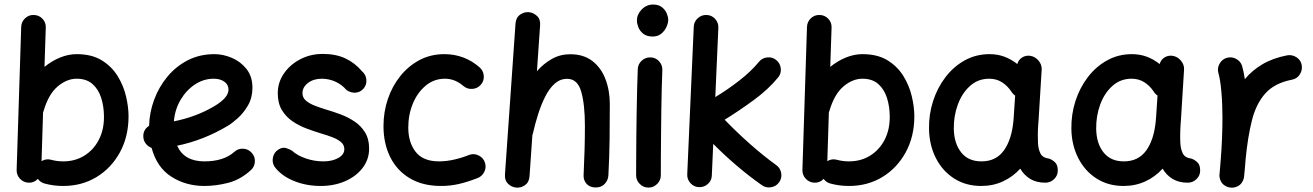

<svg xmlns="http://www.w3.org/2000/svg" viewBox="-20 -787 5895 862"><path d="M132.3 -719.7Q155.3 -719.2 170.9 -702.6Q186.5 -686 185.5 -663.1L179.7 -486.8Q212.9 -513.7 250 -528.8Q287.1 -543.9 324.2 -543.9Q391.6 -543.9 436.5 -516.4Q481.4 -488.8 508.1 -445.6Q534.7 -402.3 545.9 -354.2Q557.1 -306.2 557.1 -265.1Q557.1 -174.3 518.6 -103.5Q480 -32.7 413.8 7.6Q347.7 47.9 263.7 47.9Q220.2 47.9 180.7 37.1Q161.6 32.2 149.9 16.1Q132.8 34.2 108.4 33.2Q85.4 32.2 69.8 15.6Q54.2 -1 54.7 -23.9L75.2 -666.5Q76.2 -689.5 92.8 -705.1Q109.4 -720.7 132.3 -719.7ZM209 -69.8Q235.4 -62.5 263.7 -62.5Q316.9 -62.5 358.2 -87.9Q399.4 -113.3 423.1 -158.2Q446.8 -203.1 446.8 -261.7Q446.8 -309.1 434.1 -348.1Q421.4 -387.2 394.5 -410.4Q367.7 -433.6 324.2 -433.6Q280.3 -433.6 239.3 -399.2Q198.2 -364.7 176.3 -290.5Q175.3 -286.1 173.3 -281.7L166.5 -63.5Q186.5 -75.7 209 -69.8Z M1106 -22.9Q1059.6 19.5 1004.9 33.7Q950.2 47.9 897.5 47.9Q814.9 47.9 749.8 6.6Q684.6 -34.7 660.6 -123Q645.5 -128.4 635 -141.6Q624.5 -154.8 623.5 -171.9Q621.6 -204.6 649.4 -222.2Q650.9 -281.7 671.9 -338.9Q692.9 -396 731.2 -442.4Q769.5 -488.8 823 -516.4Q876.5 -543.9 942.9 -543.9Q981.4 -543.9 1020.8 -527.3Q1060.1 -510.7 1086.7 -477.3Q1113.3 -443.8 1113.3 -393.1Q1113.3 -348.1 1093.3 -313.7Q1073.2 -279.3 1047.1 -256.1Q1021 -232.9 1002.9 -222.2Q894 -157.2 775.4 -132.8Q806.6 -62.5 897.5 -62.5Q984.4 -62.5 1031.7 -105Q1048.8 -120.6 1071.8 -119.4Q1094.7 -118.2 1109.9 -101.1Q1125.5 -84.5 1124.3 -61.3Q1123 -38.1 1106 -22.9ZM939.9 -433.6Q894.5 -433.6 855.5 -408Q816.4 -382.3 790.8 -338.9Q765.1 -295.4 760.7 -242.2Q810.1 -252 855.7 -269Q901.4 -286.1 941.9 -310.1Q1005.9 -348.1 1005.9 -384.3Q1005.9 -407.2 987.1 -420.4Q968.3 -433.6 939.9 -433.6Z M1612.8 -390.1Q1598.6 -373 1577.1 -371.1Q1555.7 -369.1 1535.6 -382.8Q1515.1 -407.2 1485.8 -420.4Q1456.5 -433.6 1424.8 -433.6Q1387.7 -433.6 1362.8 -414.6Q1337.9 -395.5 1337.9 -368.7Q1337.9 -348.6 1353.5 -335.2Q1369.1 -321.8 1394 -312.3Q1418.9 -302.7 1446.3 -294.4Q1476.6 -285.6 1509.8 -273.2Q1543 -260.7 1571.8 -241.5Q1600.6 -222.2 1618.9 -192.6Q1637.2 -163.1 1637.2 -119.6Q1637.2 -71.8 1608.4 -33.7Q1579.6 4.4 1530.3 26.1Q1481 47.9 1419.4 47.9Q1354.5 47.9 1298.8 25.1Q1243.2 2.4 1212.9 -38.1Q1200.7 -57.1 1205.3 -79.8Q1210 -102.5 1228.5 -114.7Q1247.1 -127.4 1264.2 -122.3Q1281.2 -117.2 1293 -108.9Q1314 -89.4 1352.3 -75.9Q1390.6 -62.5 1432.1 -62.5Q1471.2 -62.5 1498.5 -77.6Q1525.9 -92.8 1525.9 -117.2Q1525.9 -136.7 1510.7 -149.4Q1495.6 -162.1 1471.7 -171.1Q1447.8 -180.2 1420.9 -188Q1390.6 -197.3 1356.9 -209.7Q1323.2 -222.2 1293.7 -242.2Q1264.2 -262.2 1245.6 -292.7Q1227.1 -323.2 1227.1 -368.7Q1227.1 -417 1254.6 -457Q1282.2 -497.1 1328.1 -521Q1374 -544.9 1428.7 -544.9Q1487.8 -544.9 1530.5 -524.9Q1573.2 -504.9 1605 -467.3Q1622.6 -452.6 1624.8 -429.9Q1627 -407.2 1612.8 -390.1Z M2138.7 -406.7Q2124 -389.6 2100.8 -387.9Q2077.6 -386.2 2060.5 -400.9Q2022.9 -433.6 1977.5 -433.6Q1928.7 -433.6 1891.6 -402.8Q1854.5 -372.1 1833.7 -322.3Q1813 -272.5 1813 -214.4Q1813 -147.9 1846.2 -105.2Q1879.4 -62.5 1951.2 -62.5Q1984.9 -62.5 2021.2 -71Q2057.6 -79.6 2088.4 -92.3Q2110.4 -99.1 2130.9 -88.1Q2151.4 -77.1 2157.7 -55.2Q2164.1 -33.2 2153.1 -13.2Q2142.1 6.8 2120.6 13.7Q2078.1 30.3 2039.8 39.1Q2001.5 47.9 1960 47.9Q1877 47.9 1819.1 12.9Q1761.2 -22 1731.4 -82.8Q1701.7 -143.6 1701.7 -220.7Q1701.7 -284.7 1721.4 -342.8Q1741.2 -400.9 1777.6 -446Q1814 -491.2 1864 -517.6Q1914.1 -543.9 1974.6 -543.9Q2020.5 -543.9 2060.3 -528.8Q2100.1 -513.7 2132.8 -484.9Q2149.9 -470.2 2151.9 -447Q2153.8 -423.8 2138.7 -406.7Z M2297.4 55.2Q2276.9 53.2 2261 38.1Q2245.1 22.9 2247.1 -3.9L2294.4 -680.7Q2296.4 -708 2314.7 -720.9Q2333 -733.9 2354 -732.4Q2374.5 -730.5 2390.9 -715.3Q2407.2 -700.2 2404.8 -672.9L2390.6 -467.3Q2420.4 -501.5 2457.8 -522.5Q2495.1 -543.5 2540 -543.5Q2600.1 -543.5 2639.4 -513.2Q2678.7 -482.9 2698.2 -431.9Q2717.8 -380.9 2717.8 -319.3Q2717.8 -241.7 2716.8 -161.6Q2715.8 -81.5 2711.4 0.5Q2710.4 21 2695.6 37.8Q2680.7 54.7 2654.8 54.7Q2627.9 54.7 2613.5 38.3Q2599.1 22 2600.1 0.5Q2603 -61.5 2604.5 -115.5Q2606 -169.4 2606 -220.7Q2606 -318.4 2589.4 -375.7Q2572.8 -433.1 2526.4 -433.1Q2495.1 -433.1 2470.9 -411.9Q2446.8 -390.6 2428.5 -354.7Q2410.2 -318.8 2396.2 -275.1Q2382.3 -231.4 2372.1 -186Q2371.6 -182.6 2370.1 -179.7L2357.4 3.9Q2355.5 31.2 2337.2 44.2Q2318.8 57.1 2297.4 55.2Z M2839.4 -694.8Q2839.4 -722.2 2860.8 -744.4Q2882.3 -766.6 2912.6 -766.6Q2937 -766.6 2951.9 -754.6Q2966.8 -742.7 2973.4 -726.8Q2980 -710.9 2980 -698.2Q2980 -683.1 2971.9 -665.5Q2963.9 -647.9 2948.5 -635.5Q2933.1 -623 2910.2 -623Q2883.3 -623 2867.7 -635.7Q2852.1 -648.4 2845.7 -665.3Q2839.4 -682.1 2839.4 -694.8ZM2900.9 -529.3Q2923.8 -528.8 2939.2 -511.7Q2954.6 -494.6 2953.6 -471.7Q2952.1 -438 2950.9 -389.6Q2949.7 -341.3 2949 -286.6Q2948.2 -231.9 2947.8 -177.7Q2947.3 -123.5 2947 -77.1Q2946.8 -30.8 2946.8 0Q2946.8 22.5 2930.4 38.8Q2914.1 55.2 2891.1 55.2Q2868.7 55.2 2852.3 38.8Q2835.9 22.5 2835.9 0Q2835.9 -30.8 2836.2 -77.4Q2836.4 -124 2836.9 -178.5Q2837.4 -232.9 2838.4 -288.1Q2839.4 -343.3 2840.6 -392.3Q2841.8 -441.4 2843.3 -476.6Q2844.2 -499.5 2861.3 -514.9Q2878.4 -530.3 2900.9 -529.3Z M3478 31.2Q3464.8 49.8 3441.9 53.7Q3418.9 57.6 3400.4 44.4Q3342.3 3.4 3287.1 -43.7Q3231.9 -90.8 3182.1 -141.1L3175.8 0.5Q3175.3 23.4 3158.2 38.8Q3141.1 54.2 3118.2 53.2Q3095.2 52.2 3079.8 35.2Q3064.5 18.1 3065.4 -4.4L3094.7 -667Q3095.7 -689.9 3112.8 -705.3Q3129.9 -720.7 3152.3 -719.7Q3175.3 -719.2 3190.7 -702.1Q3206.1 -685.1 3205.1 -662.1L3191.4 -351.1Q3247.1 -384.8 3299.8 -425.8Q3352.5 -466.8 3387.2 -509.3Q3401.4 -526.9 3424.8 -529.3Q3448.2 -531.7 3465.3 -517.1Q3482.9 -502.9 3485.4 -479.5Q3487.8 -456.1 3473.1 -439Q3429.7 -385.7 3363.3 -337.2Q3296.9 -288.6 3233.4 -249.5Q3287.6 -193.4 3347.2 -140.6Q3406.7 -87.9 3464.8 -45.9Q3483.4 -32.7 3487.3 -10Q3491.2 12.7 3478 31.2Z M3660.2 -719.7Q3683.1 -719.2 3698.7 -702.6Q3714.4 -686 3713.4 -663.1L3707.5 -486.8Q3740.7 -513.7 3777.8 -528.8Q3814.9 -543.9 3852.1 -543.9Q3919.4 -543.9 3964.4 -516.4Q4009.3 -488.8 4035.9 -445.6Q4062.5 -402.3 4073.7 -354.2Q4085 -306.2 4085 -265.1Q4085 -174.3 4046.4 -103.5Q4007.8 -32.7 3941.7 7.6Q3875.5 47.9 3791.5 47.9Q3748 47.9 3708.5 37.1Q3689.5 32.2 3677.7 16.1Q3660.6 34.2 3636.2 33.2Q3613.3 32.2 3597.7 15.6Q3582 -1 3582.5 -23.9L3603 -666.5Q3604 -689.5 3620.6 -705.1Q3637.2 -720.7 3660.2 -719.7ZM3736.8 -69.8Q3763.2 -62.5 3791.5 -62.5Q3844.7 -62.5 3886 -87.9Q3927.2 -113.3 3950.9 -158.2Q3974.6 -203.1 3974.6 -261.7Q3974.6 -309.1 3961.9 -348.1Q3949.2 -387.2 3922.4 -410.4Q3895.5 -433.6 3852.1 -433.6Q3808.1 -433.6 3767.1 -399.2Q3726.1 -364.7 3704.1 -290.5Q3703.1 -286.1 3701.2 -281.7L3694.3 -63.5Q3714.4 -75.7 3736.8 -69.8Z M4673.3 33.2Q4633.3 33.2 4605.5 16.4Q4577.6 -0.5 4560.5 -29.8Q4527.3 6.8 4482.9 27.3Q4438.5 47.9 4385.3 47.9Q4315.9 47.9 4263.4 14.2Q4210.9 -19.5 4181.4 -77.9Q4151.9 -136.2 4150.9 -209Q4149.9 -273.4 4169.2 -333.3Q4188.5 -393.1 4224.9 -440.7Q4261.2 -488.3 4311.5 -516.1Q4361.8 -543.9 4422.4 -543.9Q4458.5 -543.9 4489.3 -532.5Q4520 -521 4547.4 -499.5Q4552.2 -518.1 4568.4 -528.6Q4584.5 -539.1 4604.5 -536.6Q4627.4 -533.2 4642.8 -514.6Q4658.2 -496.1 4656.7 -474.1L4642.6 -245.6Q4642.1 -236.3 4641.1 -227.1Q4639.6 -206.5 4639.4 -182.6Q4639.2 -158.7 4640.1 -143.6Q4641.6 -117.7 4651.1 -98.1Q4660.6 -78.6 4690.4 -74.7Q4704.6 -69.8 4716.8 -58.1Q4729 -46.4 4729 -22Q4729.5 0.5 4712.9 16.8Q4696.3 33.2 4673.3 33.2ZM4386.2 -62.5Q4451.7 -62.5 4486.8 -111.3Q4522 -160.2 4529.8 -243.7Q4530.3 -247.6 4530.3 -251Q4530.3 -253.9 4530.8 -256.3Q4531.2 -258.8 4531.2 -261.2L4537.6 -357.9Q4526.9 -365.2 4520.5 -376Q4502.9 -402.3 4478 -418Q4453.1 -433.6 4421.4 -433.6Q4371.1 -433.6 4335 -401.1Q4298.8 -368.7 4280 -316.9Q4261.2 -265.1 4262.2 -207.5Q4263.7 -142.1 4295.7 -102.3Q4327.6 -62.5 4386.2 -62.5Z M5312.5 33.2Q5272.5 33.2 5244.6 16.4Q5216.8 -0.5 5199.7 -29.8Q5166.5 6.8 5122.1 27.3Q5077.6 47.9 5024.4 47.9Q4955.1 47.9 4902.6 14.2Q4850.1 -19.5 4820.6 -77.9Q4791 -136.2 4790 -209Q4789.1 -273.4 4808.3 -333.3Q4827.6 -393.1 4864 -440.7Q4900.4 -488.3 4950.7 -516.1Q5001 -543.9 5061.5 -543.9Q5097.7 -543.9 5128.4 -532.5Q5159.2 -521 5186.5 -499.5Q5191.4 -518.1 5207.5 -528.6Q5223.6 -539.1 5243.7 -536.6Q5266.6 -533.2 5282 -514.6Q5297.4 -496.1 5295.9 -474.1L5281.7 -245.6Q5281.2 -236.3 5280.3 -227.1Q5278.8 -206.5 5278.6 -182.6Q5278.3 -158.7 5279.3 -143.6Q5280.8 -117.7 5290.3 -98.1Q5299.8 -78.6 5329.6 -74.7Q5343.8 -69.8 5356 -58.1Q5368.2 -46.4 5368.2 -22Q5368.7 0.5 5352.1 16.8Q5335.4 33.2 5312.5 33.2ZM5025.4 -62.5Q5090.8 -62.5 5126 -111.3Q5161.1 -160.2 5168.9 -243.7Q5169.4 -247.6 5169.4 -251Q5169.4 -253.9 5169.9 -256.3Q5170.4 -258.8 5170.4 -261.2L5176.8 -357.9Q5166 -365.2 5159.7 -376Q5142.1 -402.3 5117.2 -418Q5092.3 -433.6 5060.5 -433.6Q5010.3 -433.6 4974.1 -401.1Q4938 -368.7 4919.2 -316.9Q4900.4 -265.1 4901.4 -207.5Q4902.8 -142.1 4934.8 -102.3Q4966.8 -62.5 5025.4 -62.5Z M5504.9 55.2Q5497.6 54.7 5490.7 51.8Q5490.2 51.8 5489.7 51.8Q5489.3 51.3 5488.8 51.3Q5461.9 40 5456.1 12.2Q5456.1 11.7 5456.1 11.2Q5455.6 10.7 5455.6 10.3Q5454.1 2.4 5455.1 -5.4Q5455.1 -7.8 5455.6 -9.8Q5457 -25.9 5458.3 -42Q5459.5 -58.1 5460.9 -74.7Q5464.4 -117.2 5466.3 -165Q5468.3 -212.9 5468.3 -259.8Q5468.3 -321.8 5463.4 -376.2Q5458.5 -430.7 5450.2 -458.5Q5443.8 -480 5455.1 -500.5Q5466.3 -521 5487.8 -527.3Q5509.3 -533.7 5529.8 -522.7Q5550.3 -511.7 5556.6 -490.2Q5564 -464.8 5568.8 -431.6Q5601.1 -470.7 5647.5 -498.3Q5693.8 -525.9 5758.8 -538.6Q5781.2 -542.5 5800.8 -529.8Q5820.3 -517.1 5824.2 -494.6Q5828.1 -472.2 5815.4 -452.6Q5802.7 -433.1 5780.3 -429.2Q5702.6 -414.1 5661.1 -367.9Q5619.6 -321.8 5600.8 -247.3Q5582 -172.9 5572.3 -72.3Q5569.3 -30.3 5565.4 5.4Q5564.9 12.7 5562 19.5Q5562 20 5562 20.5Q5561.5 21 5561.5 21.5Q5550.3 48.3 5522.5 54.2Q5522 54.2 5521.5 54.2Q5521 54.7 5520.5 54.7Q5512.7 56.2 5504.9 55.2Z"/></svg>

Font: Mikhak SemiBold
Style: Regular
Weight: 600
Designer: Amin Abedi
Version: Version 3.3